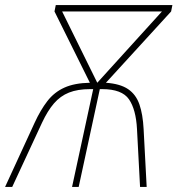

<svg xmlns="http://www.w3.org/2000/svg" viewBox="-45 -734 697 754"><path d="M-25 0 91 -252Q114 -302 141 -337Q168 -372 208 -390Q248 -408 308 -409L169 -689L174 -714H632L627 -689L371 -409Q427 -405 458 -384Q489 -363 502.5 -324Q516 -285 519 -227L531 0H505L493 -227Q489 -304 461.5 -344Q434 -384 356 -384H347L264 0H238L321 -384H309Q260 -384 226 -370.5Q192 -357 167 -328Q142 -299 120 -252L3 0ZM337 -409 591 -689H199Z"/></svg>

Font: Noto Sans Disp Thin
Style: Italic
Weight: 100
Italic angle: -12°
Designer: Monotype Design Team
Foundry: Monotype Imaging Inc.
Version: Version 2.000;GOOG;noto-source:20170915:90ef993387c0